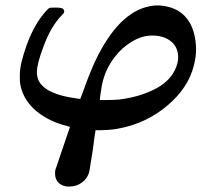

<svg xmlns="http://www.w3.org/2000/svg" viewBox="-20 -472 787 708"><path d="M184 155 238 -4Q233 -6 229 -7Q162 -23 114.5 -62Q67 -101 55 -159Q53 -168 53 -190Q53 -219 60 -246Q90 -362 145 -426Q159 -442 163 -443Q165 -444 186 -444Q210 -444 214 -438Q221 -427 210 -418Q168 -376 141 -302Q116 -237 116 -206Q116 -186 125 -170Q154 -123 263 -109L276 -107L288 -139Q317 -221 343 -271Q430 -438 545 -451Q547 -452 566 -452Q634 -448 668.5 -404.5Q703 -361 703 -286Q702 -257 695 -231Q675 -149 598 -83.5Q521 -18 422 1Q396 7 357 8H332V11Q331 12 322 82Q310 156 310 157Q305 183 284 199.5Q263 216 234 216Q211 216 197 203Q183 190 183 168Q183 160 184 155ZM637 -260Q637 -298 610.5 -319.5Q584 -341 541 -341Q503 -341 465.5 -318Q428 -295 405 -264Q368 -218 356 -159Q348 -111 348 -104Q348 -103 361 -103Q396 -103 420 -105Q491 -114 546.5 -141Q602 -168 624 -212Q637 -238 637 -260Z"/></svg>

Font: MathJax_Math
Style: Bold Italic
Weight: 700
Version: Version 1.1